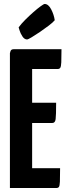

<svg xmlns="http://www.w3.org/2000/svg" viewBox="-20 -948 340 968"><path d="M30 0V-680Q30 -680 33 -690Q36 -700 50 -700H290Q290 -655 289 -634Q288 -613 284 -606.5Q280 -600 270 -600H142V-100H283Q283 -53 282 -32Q281 -11 277 -5.5Q273 0 263 0ZM38 -328V-430H263Q263 -367 260.5 -347.5Q258 -328 244 -328ZM117 -749Q103 -749 93 -764.5Q83 -780 78.5 -795Q74 -810 74 -810Q87 -828 107 -848Q127 -868 148 -886.5Q169 -905 185 -916.5Q201 -928 205 -928Q224 -928 238 -901Q252 -874 256 -846Q247 -835 226 -819Q205 -803 181.5 -787Q158 -771 139.5 -760Q121 -749 117 -749Z"/></svg>

Font: Yanone Kaffeesatz ExtraLight
Style: Bold
Weight: 700
Version: Version 2.003